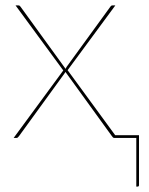

<svg xmlns="http://www.w3.org/2000/svg" viewBox="-20 -510 550 710"><path d="M494 -10V174.5Q494 180 488.5 180H484V0H402.5Q398.5 0 396.8 -2.8Q395 -5.5 393.5 -7L222 -244Q221 -242.5 220.2 -241Q219.5 -239.5 217.5 -237L50.5 -7Q48 -4.5 46.2 -2.2Q44.5 0 41.5 0H30.5L214 -249.5L37.5 -490H48.5Q52.5 -490 54.2 -487.2Q56 -484.5 57.5 -483L222.5 -255.5Q224 -259 226.5 -263L386.5 -483Q388 -485.5 390.2 -487.8Q392.5 -490 395.5 -490H406.5L230 -250.5L406 -10Z"/></svg>

Font: Lato 2
Style: Regular
Weight: 100
Designer: Lukasz Dziedzic with Adam Twardoch and Botio Nikoltchev
Foundry: tyPoland Lukasz Dziedzic
Version: Version 2.015; 2015-08-06; http://www.latofonts.com/